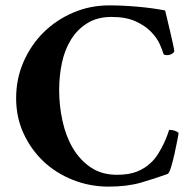

<svg xmlns="http://www.w3.org/2000/svg" viewBox="-20 -687 713 714"><path d="M386 -667Q436 -667 492.5 -662Q549 -657 594 -648Q595 -644 600.5 -621.5Q606 -599 612 -573Q618 -547 623 -524.5Q628 -502 628 -497Q628 -492 619.5 -487Q611 -482 602 -482Q598 -482 594.5 -482.5Q591 -483 588 -486Q584 -501 573.5 -524Q563 -547 541 -569.5Q519 -592 483.5 -608Q448 -624 395 -624Q342 -624 305 -601Q268 -578 244.5 -540.5Q221 -503 210.5 -454Q200 -405 200 -352Q200 -294 212.5 -237Q225 -180 251 -136Q277 -92 317.5 -64.5Q358 -37 415 -37Q460 -37 489.5 -49Q519 -61 539 -80Q555 -94 567.5 -114Q580 -134 589 -153Q598 -172 603 -186.5Q608 -201 609 -204Q631 -204 644 -193Q644 -189 639.5 -165.5Q635 -142 629 -115Q623 -88 616 -65Q609 -42 603 -40Q556 -23 504.5 -8Q453 7 384 7Q314 7 251 -18Q188 -43 141.5 -87Q95 -131 67.5 -191Q40 -251 40 -322Q40 -394 67.5 -457Q95 -520 142 -566.5Q189 -613 252 -640Q315 -667 386 -667Z"/></svg>

Font: Vermiglione
Style: Bold
Weight: 700
Version: Version 1.000